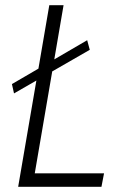

<svg xmlns="http://www.w3.org/2000/svg" viewBox="-20 -720 448 740"><path d="M34 -360 326 -528 316 -565 26 -396ZM170 -700 50 0H371L381 -52H114L225 -700Z"/></svg>

Font: Jost Light
Style: Italic
Weight: 300
Italic angle: -5°
Version: Version 3.710